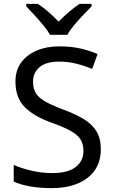

<svg xmlns="http://www.w3.org/2000/svg" viewBox="-20 -964 589 994"><path d="M502 -191Q502 -96 433 -43Q364 10 247 10Q187 10 136 1Q85 -8 51 -24V-110Q87 -94 140.5 -81Q194 -68 251 -68Q331 -68 371.5 -99Q412 -130 412 -183Q412 -218 397 -242Q382 -266 345.5 -286.5Q309 -307 244 -330Q153 -363 106.5 -411Q60 -459 60 -542Q60 -599 89 -639.5Q118 -680 169.5 -702Q221 -724 288 -724Q347 -724 396 -713Q445 -702 485 -684L457 -607Q420 -623 376.5 -634Q333 -645 286 -645Q219 -645 185 -616.5Q151 -588 151 -541Q151 -505 166 -481Q181 -457 215 -438Q249 -419 307 -397Q370 -374 413.5 -347.5Q457 -321 479.5 -284Q502 -247 502 -191ZM239 -784Q226 -807 204 -833.5Q182 -860 158 -886Q134 -912 116 -931V-944H176Q202 -927 230 -903Q258 -879 283 -852Q310 -879 338 -903Q366 -927 392 -944H454V-931Q435 -912 410.5 -886Q386 -860 363.5 -833.5Q341 -807 329 -784Z"/></svg>

Font: Noto Sans Deseret
Style: Regular
Weight: 400
Designer: Monotype Design Team
Foundry: Monotype Imaging Inc.
Version: Version 2.001; ttfautohint (v1.8.4.7-5d5b)